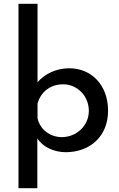

<svg xmlns="http://www.w3.org/2000/svg" viewBox="-20 -797 631 1018"><path d="M328 10C457 10 553 -74 553 -210C553 -346 465 -435 347 -435C278 -435 217 -405 179 -361V-777H78V201H178V-64C204 -19 266 10 328 10ZM308 -70C244 -70 191 -112 179 -171V-248C196 -309 246 -350 315 -350C388 -350 451 -290 451 -209C451 -130 385 -70 308 -70Z"/></svg>

Font: Reem Kufi
Style: Regular
Weight: 400
Designer: Khaled Hosny
Version: Version 0.007